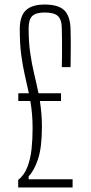

<svg xmlns="http://www.w3.org/2000/svg" viewBox="-20 -825 400 845"><path d="M60 0V-33Q86.5 -54 100.2 -89.2Q114 -124.5 118.8 -168.2Q123.5 -212 123.5 -259.5Q123.5 -294.5 120.8 -324.5Q118 -354.5 113.5 -380.5H60.5V-414.5H107Q98.5 -454.5 89.2 -494.5Q80 -534.5 73.5 -583Q67 -631.5 67 -697Q67 -753 93.2 -779Q119.5 -805 176.5 -805Q236.5 -805 262.8 -779.8Q289 -754.5 290.5 -697Q291.5 -671 291.5 -642.8Q291.5 -614.5 291.2 -586Q291 -557.5 290.5 -529.5H252Q252.5 -548.5 252.8 -569.8Q253 -591 253 -613.2Q253 -635.5 252.8 -657.5Q252.5 -679.5 252 -700.5Q251.5 -739.5 234.5 -754.8Q217.5 -770 176.5 -770Q138.5 -770 122.2 -754.8Q106 -739.5 106 -700.5Q106 -640 113 -591.8Q120 -543.5 130.2 -500.8Q140.5 -458 149.5 -414.5H248.5V-380.5H155.5Q159.5 -355 162 -327.2Q164.5 -299.5 164.5 -268Q164.5 -176.5 147.5 -125.2Q130.5 -74 106 -49V-36H299.5V0Z"/></svg>

Font: Big Shoulders Thin
Style: Regular
Weight: 100
Version: Version 2.002